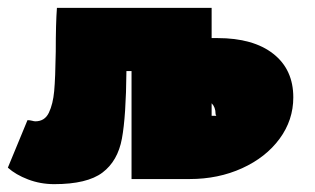

<svg xmlns="http://www.w3.org/2000/svg" viewBox="-41 -456 801 489"><path d="M706 -208Q706 -150 671 -102.5Q636 -55 575.5 -27.5Q515 0 442 0H294V-275H281Q280 -160 269.5 -103Q259 -46 220 -16.5Q181 13 97 13Q62 13 30.5 1Q-1 -11 -21 -29L29 -150Q35 -150 40.5 -148.5Q46 -147 49 -147Q73 -147 83.5 -169Q94 -191 97 -224Q100 -257 101 -324Q101 -397 104 -436H498V-359H513Q604 -359 655 -319Q706 -279 706 -208ZM510 -161Q508 -164 508 -166Q508 -183 498 -193V-161Z"/></svg>

Font: Ysabeau Black
Style: Regular
Weight: 900
Designer: Christian Thalmann (Catharsis Fonts)
Version: Version 0.003